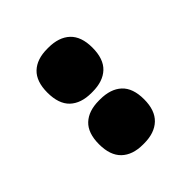

<svg xmlns="http://www.w3.org/2000/svg" viewBox="-20 -850 479 479"><g transform="rotate(45 219.0 -610.5)"><path d="M127.5 -531Q88.5 -531 69.2 -551.2Q50 -571.5 50 -608V-612Q50 -649 69.2 -669.5Q88.5 -690 127.5 -690Q167.5 -690 186.8 -669.5Q206 -649 206 -612V-608Q206 -571.5 186.8 -551.2Q167.5 -531 127.5 -531ZM310 -531Q270.5 -531 251.5 -551.2Q232.5 -571.5 232.5 -608V-612Q232.5 -649 251.5 -669.5Q270.5 -690 310 -690Q349 -690 368.5 -669.5Q388 -649 388 -612V-608Q388 -571.5 368.5 -551.2Q349 -531 310 -531Z"/></g></svg>

Font: Anek Tamil ExtraBold
Style: Regular
Weight: 800
Designer: Aadarsh Rajan (Tamil), Yesha Goshar (Latin)
Foundry: Ek Type
Version: Version 1.003